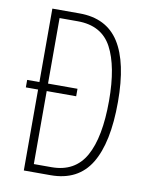

<svg xmlns="http://www.w3.org/2000/svg" viewBox="-81 -774 650 834"><g transform="rotate(10 243.5 -357.0)"><path d="M202 -714Q321 -714 377 -626Q433 -538 433 -364Q433 -184 377 -92Q321 0 200 0H82V-357H28V-390H82V-714ZM200 -679H120V-390H250V-357H120V-35H198Q301 -35 347.5 -118Q394 -201 394 -362Q394 -514 350 -596.5Q306 -679 200 -679Z"/></g></svg>

Font: Noto Sans Arabic ExtCond ExtLt
Style: Regular
Weight: 200
Width: 2
Designer: Monotype Design Team, Nadine Chahine, Nizar Qandah and Khaled Hosny
Foundry: Monotype Imaging Inc.
Version: Version 2.012; ttfautohint (v1.8.4.7-5d5b)